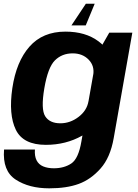

<svg xmlns="http://www.w3.org/2000/svg" viewBox="-40 -766 732 1020"><path d="M221.5 234.5Q314 234.5 378.2 211Q442.5 187.5 494.2 129.2Q546 71 564 -32L663 -592.5H540.5L474 -476L392.5 -15Q377 77 338.8 102.5Q300.5 128 246 128Q213.5 128 189.5 118Q165.5 108 154.2 85.5Q143 63 145.5 28.5H-18.5Q-27.5 142 43.5 188.2Q114.5 234.5 221.5 234.5ZM203.5 3.5Q310 3.5 395.8 -45Q481.5 -93.5 492 -154L430 -228Q421.5 -178.5 377.2 -144.8Q333 -111 280.5 -111Q224 -111 200.2 -148.2Q176.5 -185.5 195.5 -297Q214.5 -408.5 252 -445.5Q289.5 -482.5 346 -482.5Q398.5 -482.5 431 -449Q463.5 -415.5 455 -366.5L541.5 -435.5Q552 -495 483.2 -546.5Q414.5 -598 307.5 -598Q187 -598 116.8 -518.5Q46.5 -439 25.5 -297.5Q5 -157 44 -76.8Q83 3.5 203.5 3.5ZM339.5 -631H415.5L463 -746H416Z"/></svg>

Font: Anybody Thin
Style: Bold Italic
Weight: 700
Italic angle: -10°
Version: Version 1.113;gftools[0.9.25]